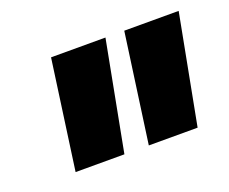

<svg xmlns="http://www.w3.org/2000/svg" viewBox="-60 -789 538 451"><g transform="rotate(-20 209.5 -563.5)"><path d="M62 -427 100 -700H236L184 -427ZM245 -427 283 -700H419L367 -427Z"/></g></svg>

Font: Georama ExtraCondensed Thin
Style: Bold Italic
Weight: 700
Italic angle: -9°
Version: Version 1.001